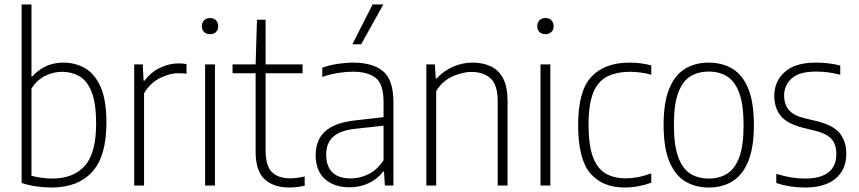

<svg xmlns="http://www.w3.org/2000/svg" viewBox="-20 -828 3832 857"><path d="M210 9Q176 9 140.5 3.8Q105 -1.5 76.5 -11.5V-808H120.5V-486.5H124Q145.5 -512 181 -530.2Q216.5 -548.5 264 -548.5Q315.5 -548.5 359 -524Q402.5 -499.5 428.8 -440.8Q455 -382 455 -280.5Q455 -130 391.2 -60.5Q327.5 9 210 9ZM212 -31Q307.5 -31 358.2 -87.5Q409 -144 409 -275.5Q409 -368 388.8 -418.2Q368.5 -468.5 334 -488Q299.5 -507.5 257 -507.5Q217.5 -507.5 180.5 -488.8Q143.5 -470 120.5 -432.5V-43.5Q138 -38.5 162.8 -34.8Q187.5 -31 212 -31Z M579 0V-540.5H617L621 -467.5H625Q653 -505.5 693.8 -525.2Q734.5 -545 777.5 -545Q797 -545 812.5 -542V-499Q803.5 -500 795.2 -500.5Q787 -501 776 -501Q735 -501 692 -478.5Q649 -456 623 -411.5V0Z M895.5 0V-540.5H939.5V0ZM917.5 -675.5Q901 -675.5 891 -685Q881 -694.5 881 -711Q881 -727.5 891 -737.5Q901 -747.5 917.5 -747.5Q934 -747.5 944 -737.5Q954 -727.5 954 -711Q954 -694.5 944 -685Q934 -675.5 917.5 -675.5Z M1271 9Q1201 9 1161 -28.2Q1121 -65.5 1121 -151V-501H1018V-540.5H1121L1127 -740H1165.5V-540.5H1330.5V-501H1165.5V-158.5Q1165.5 -88 1193.5 -60Q1221.5 -32 1276.5 -32Q1304.5 -32 1340 -40.5V1Q1305 9 1271 9Z M1540 8Q1471.5 8 1430.2 -29Q1389 -66 1389 -134.5Q1389 -203.5 1431.5 -242Q1474 -280.5 1564.5 -290.5L1692 -305V-372.5Q1692 -453 1656.5 -480.5Q1621 -508 1554.5 -508Q1525.5 -508 1490 -502.5Q1454.5 -497 1418.5 -484.5V-525.5Q1448 -537 1486 -542.8Q1524 -548.5 1557 -548.5Q1643.5 -548.5 1689.8 -510.2Q1736 -472 1736 -371.5V0H1698L1694 -62H1690Q1664 -28 1625 -10Q1586 8 1540 8ZM1436 -139Q1436 -31.5 1546.5 -31.5Q1584 -31.5 1622.8 -49.5Q1661.5 -67.5 1692 -112.5V-267L1565 -253Q1497.5 -245.5 1466.8 -217.2Q1436 -189 1436 -139ZM1553 -630.5 1643 -808H1691L1592 -630.5Z M1883 0V-540.5H1921L1925 -478H1929Q1960 -511.5 2001.5 -530Q2043 -548.5 2090 -548.5Q2135 -548.5 2170.2 -532.2Q2205.5 -516 2225.5 -478.5Q2245.5 -441 2245.5 -376.5V0H2201.5V-375Q2201.5 -449.5 2169.5 -478.2Q2137.5 -507 2084 -507Q2047.5 -507 2002.5 -488.2Q1957.5 -469.5 1927 -422V0Z M2392.5 0V-540.5H2436.5V0ZM2414.5 -675.5Q2398 -675.5 2388 -685Q2378 -694.5 2378 -711Q2378 -727.5 2388 -737.5Q2398 -747.5 2414.5 -747.5Q2431 -747.5 2441 -737.5Q2451 -727.5 2451 -711Q2451 -694.5 2441 -685Q2431 -675.5 2414.5 -675.5Z M2768 9Q2668.5 9 2614.5 -54.8Q2560.5 -118.5 2560.5 -270Q2560.5 -422 2619.5 -485.2Q2678.5 -548.5 2790.5 -548.5Q2813.5 -548.5 2838.5 -545.5Q2863.5 -542.5 2887 -536V-494.5Q2861.5 -501.5 2837.5 -504.5Q2813.5 -507.5 2794 -507.5Q2731 -507.5 2689.5 -486Q2648 -464.5 2627.5 -413Q2607 -361.5 2607 -272Q2607 -181.5 2626 -129Q2645 -76.5 2682.2 -54.2Q2719.5 -32 2774 -32Q2798 -32 2825.8 -37Q2853.5 -42 2887 -54V-12.5Q2827.5 9 2768 9Z M3143.5 9Q3083 9 3037.8 -18.8Q2992.5 -46.5 2967.2 -108Q2942 -169.5 2942 -270Q2942 -370.5 2967 -431.8Q2992 -493 3037.2 -520.8Q3082.5 -548.5 3143.5 -548.5Q3204 -548.5 3249.5 -521Q3295 -493.5 3320 -432.2Q3345 -371 3345 -270Q3345 -170 3320 -108.5Q3295 -47 3249.8 -19Q3204.5 9 3143.5 9ZM3143.5 -31Q3191 -31 3225.8 -52.8Q3260.5 -74.5 3279.8 -126.2Q3299 -178 3299 -268.5Q3299 -360.5 3279.8 -412.8Q3260.5 -465 3225.8 -486.8Q3191 -508.5 3143.5 -508.5Q3096 -508.5 3061.2 -487Q3026.5 -465.5 3007.2 -413.8Q2988 -362 2988 -272Q2988 -180 3007.2 -127.2Q3026.5 -74.5 3061.2 -52.8Q3096 -31 3143.5 -31Z M3572.5 9Q3505 9 3445 -11V-52Q3481.5 -41 3511.8 -36Q3542 -31 3573 -31Q3643 -31 3678 -59Q3713 -87 3713 -139Q3713 -185 3690.5 -208.5Q3668 -232 3620.5 -244L3563 -258Q3493 -276 3464.5 -311.2Q3436 -346.5 3436 -400.5Q3436 -464.5 3482.5 -506.5Q3529 -548.5 3621 -548.5Q3651.5 -548.5 3678.2 -545.2Q3705 -542 3730.5 -535.5V-494.5Q3700.5 -502 3675.2 -505.2Q3650 -508.5 3622 -508.5Q3547 -508.5 3513.5 -477.8Q3480 -447 3480 -402.5Q3480 -362 3501 -337.2Q3522 -312.5 3570 -300.5L3627 -287Q3700.5 -268.5 3729 -232.5Q3757.5 -196.5 3757.5 -141.5Q3757.5 -71.5 3710 -31.2Q3662.5 9 3572.5 9Z"/></svg>

Font: Encode Sans SemiCondensed SemiCondensed ExtraLight
Style: Regular
Weight: 200
Width: 4
Designer: Multiple Designers
Foundry: Impallari Type
Version: Version 3.000; ttfautohint (v1.8.3) -l 8 -r 50 -G 200 -x 14 